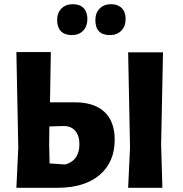

<svg xmlns="http://www.w3.org/2000/svg" viewBox="-20 -894 869 914"><path d="M327 -874Q360 -874 378 -855.5Q396 -837 396 -804Q396 -769 376 -748Q356 -727 322 -727Q288 -727 270 -745.5Q252 -764 252 -798Q252 -833 272.5 -853.5Q293 -874 327 -874ZM509 -874Q541 -874 559.5 -855.5Q578 -837 578 -804Q578 -769 557.5 -748Q537 -727 503 -727Q434 -727 434 -798Q434 -833 454.5 -853.5Q475 -874 509 -874ZM58 0 67 -190 58 -646H222L218 -407H335Q428 -407 477 -361.5Q526 -316 526 -229Q526 -122 454 -61Q382 0 253 0ZM756 -645 747 -207 753 0H590L599 -191L590 -645ZM214 -206 216 -116 291 -111Q358 -130 358 -208Q358 -249 337.5 -272Q317 -295 281 -294L215 -292Z"/></svg>

Font: Alegreya Sans SC ExtraBold
Style: Regular
Weight: 800
Designer: Juan Pablo del Peral
Foundry: Huerta Tipografica
Version: Version 2.007